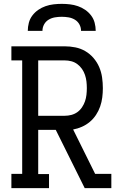

<svg xmlns="http://www.w3.org/2000/svg" viewBox="-20 -975 640 995"><path d="M39 0V-74H95V-662H39V-735H315Q343 -735 370.5 -729.5Q398 -724 422 -710Q446 -696 464.5 -674.5Q483 -653 494 -627.5Q505 -602 509 -574Q513 -546 513 -518Q513 -494 510 -470Q507 -446 499 -423Q491 -400 477.5 -379.5Q464 -359 445.5 -343.5Q427 -328 404.5 -318Q382 -308 359 -304L473 -74H557V0H419L269 -302H178V-73H234V0ZM315 -375Q333 -375 350 -379.5Q367 -384 381 -394Q395 -404 405 -419Q415 -434 420.5 -450Q426 -466 428 -483.5Q430 -501 430 -518Q430 -536 428 -553Q426 -570 420.5 -586.5Q415 -603 405 -617.5Q395 -632 381 -642.5Q367 -653 350 -657.5Q333 -662 315 -662H178V-375ZM124 -815Q124 -836 129.5 -857Q135 -878 148 -895Q161 -912 178.5 -924Q196 -936 216 -943Q236 -950 257.5 -952.5Q279 -955 300 -955Q321 -955 342.5 -952.5Q364 -950 384 -943Q404 -936 421.5 -924Q439 -912 452 -895Q465 -878 470.5 -857Q476 -836 476 -815H400Q400 -833 391.5 -848.5Q383 -864 368 -873Q353 -882 335.5 -885Q318 -888 300 -888Q282 -888 264.5 -885Q247 -882 232 -873Q217 -864 208.5 -848.5Q200 -833 200 -815Z"/></svg>

Font: Iosevka Etoile
Style: Regular
Weight: 400
Designer: Belleve Invis
Foundry: Belleve Invis
Version: Version 33.2.4